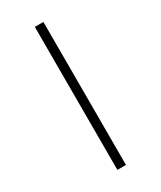

<svg xmlns="http://www.w3.org/2000/svg" viewBox="-245 -841 974 1163"><g transform="rotate(-30 242.0 -260.0)"><path d="M212 240H272V-760H212Z"/></g></svg>

Font: Noto Serif Myanmar Condensed SemiBold
Style: Regular
Weight: 600
Width: 3
Designer: Ben Mitchell and the Monotype Design Team
Foundry: Monotype Imaging Inc.
Version: Version 2.106